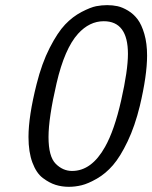

<svg xmlns="http://www.w3.org/2000/svg" viewBox="-20 -698 587 740"><path d="M89.8 -169.9Q89.8 -250 121.1 -374Q141.1 -454.1 171.6 -513.7Q202.1 -573.2 231 -603.5Q259.8 -633.8 294.4 -651.9Q329.1 -669.9 350.6 -674.1Q372.1 -678.2 393.1 -678.2Q414.1 -678.2 433.1 -674.1Q452.1 -669.9 473.6 -657Q495.1 -644 510.5 -623.5Q525.9 -603 536.4 -566.9Q546.9 -530.8 546.9 -483.9Q546.9 -407.7 519 -290Q500 -211.9 471.9 -153.1Q443.8 -94.2 415.5 -61.5Q387.2 -28.8 353.5 -9.5Q319.8 9.8 294.9 15.9Q270 22 245.1 22Q218.3 22 194.1 14.4Q169.9 6.8 145 -12Q120.1 -30.8 105 -71.3Q89.8 -111.8 89.8 -169.9ZM167 -169.9Q167 -94.7 194.6 -66.9Q222.2 -39.1 257.8 -39.1Q333 -39.1 384.8 -131.8Q420.9 -195.8 447 -311.3Q473.1 -426.8 473.1 -490.2Q473.1 -616.2 379.9 -616.2Q324.7 -616.2 280.8 -567.9Q229 -510.7 198 -377Q167 -243.2 167 -169.9Z"/></svg>

Font: CMU Sans Serif
Style: Oblique
Weight: 500
Italic angle: -12°
Version: Version 0.7.0